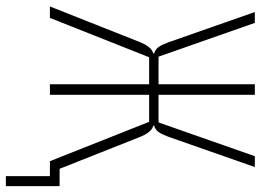

<svg xmlns="http://www.w3.org/2000/svg" viewBox="-137 -601 888 654"><g transform="rotate(90 307.0 -274.0)"><path d="M580 0H529L395 -338H303V0H267V-338H175L41 0H2L122 -303Q139 -347 162 -352V-355Q148 -359 140 -370.5Q132 -382 124 -404L21 -698H58L173 -370H267V-698H303V-370H397L512 -698H549L446 -404Q438 -382 430 -370.5Q422 -359 408 -355V-352Q431 -347 448 -303L555 -33H614V150H580Z"/></g></svg>

Font: IBM Plex Mono ExtLt
Style: Regular
Weight: 200
Monospace: yes
Designer: Mike Abbink, Paul van der Laan, Pieter van Rosmalen
Foundry: Bold Monday
Version: Version 2.3